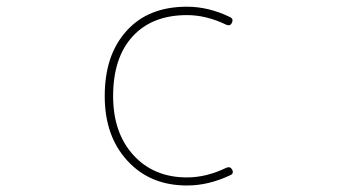

<svg xmlns="http://www.w3.org/2000/svg" viewBox="-20 -575 1040 581"><path d="M545.9 -13.7Q490.2 -13.7 445.3 -32.2Q400.4 -50.8 365.7 -88.4Q331.1 -126 314 -174.8Q296.9 -223.6 296.9 -284.2Q296.9 -346.7 313.5 -396.5Q330.1 -445.3 363.3 -481.9Q396.5 -518.6 441.9 -536.6Q487.3 -554.7 545.9 -554.7Q611.3 -554.7 675.8 -523.4Q683.6 -519.5 683.6 -513.7Q683.6 -509.8 681.6 -505.9Q676.8 -495.1 665 -500Q604.5 -529.3 545.9 -529.3Q440.4 -529.3 381.3 -464.8Q322.3 -400.4 322.3 -284.2Q322.3 -172.9 383.8 -105.5Q445.3 -38.1 545.9 -38.1Q604.5 -38.1 665 -67.4Q676.8 -72.3 682.6 -61.5Q684.6 -57.6 684.6 -54.7Q684.6 -47.9 676.8 -44.9Q611.3 -13.7 545.9 -13.7Z"/></svg>

Font: Rounded-X Mgen+ 1mn thin
Style: Regular
Weight: 100
Designer: [Source Han Sans]
Ryoko NISHIZUKA  (kana & ideographs); Paul D. Hunt (Latin, Greek & Cyrillic); Wenlong ZHANG  (bopomofo
Version: Version 1.059.20150602